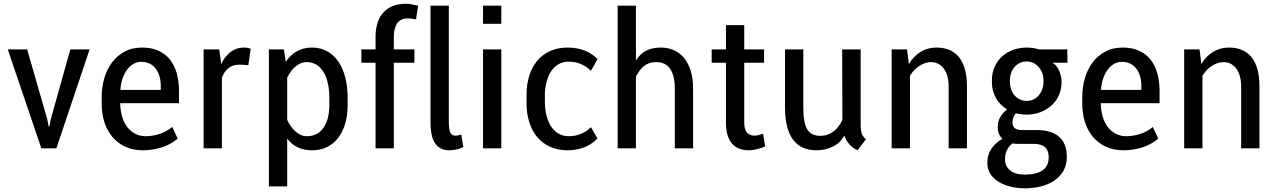

<svg xmlns="http://www.w3.org/2000/svg" viewBox="-20 -792 6823 1025"><path d="M231.9 -157.2 240.2 -115.2H243.2L251.5 -157.2L355.5 -528.3H458.5L280.8 0H200.7L21.5 -528.3H125Z M742.2 10.3Q690.9 10.3 650.1 -8.3Q609.4 -26.9 581.1 -59.8Q552.7 -92.8 537.8 -138.4Q522.9 -184.1 522.9 -238.3V-274.4Q522.9 -324.2 536.1 -371.6Q549.3 -418.9 576.2 -456.1Q603 -493.2 643.8 -515.6Q684.6 -538.1 739.3 -538.1Q788.6 -538.1 825.4 -521.5Q862.3 -504.9 886.7 -474.6Q911.1 -444.3 923.3 -401.6Q935.5 -358.9 935.5 -306.6V-241.2H622.1Q622.1 -240.7 621.8 -241.2Q621.6 -241.7 621.6 -241.2Q622.1 -206.1 630.9 -173.3Q639.6 -140.6 657.5 -116.2Q675.3 -91.8 702.1 -77.6Q729 -63.5 765.1 -64.9Q800.3 -66.4 835 -77.9Q869.6 -89.4 899.4 -114.3L928.7 -51.8Q887.7 -18.1 839.6 -3.9Q791.5 10.3 742.2 10.3ZM734.4 -461.9Q711.4 -461.9 692.1 -450.7Q672.9 -439.5 658.4 -419.9Q644 -400.4 634.8 -374Q625.5 -347.7 623 -316.9Q623.5 -316.4 623.5 -314.5Q623.5 -312.5 623.5 -312H838.4V-332Q838.4 -359.9 831.8 -383.5Q825.2 -407.2 812 -424.8Q798.8 -442.4 779.3 -452.1Q759.8 -461.9 734.4 -461.9Z M1305.7 -443.8Q1293.9 -444.8 1283 -445.8Q1272 -446.8 1257.8 -446.8Q1222.7 -446.8 1199.7 -428.2Q1176.8 -409.7 1164.6 -377V0H1066.9V-528.3H1150.4L1161.1 -449.7Q1179.7 -490.7 1210.9 -514.4Q1242.2 -538.1 1281.7 -538.1Q1291.5 -538.1 1301.5 -536.4Q1311.5 -534.7 1318.4 -532.2Z M1835.9 -231.9Q1835.9 -177.7 1823 -133.1Q1810.1 -88.4 1785.9 -56.6Q1761.7 -24.9 1726.3 -7.3Q1690.9 10.3 1646.5 10.3Q1559.6 10.3 1513.2 -52.2V203.1H1415.5V-528.3H1495.6L1505.4 -461.9Q1528.3 -497.1 1564 -517.6Q1599.6 -538.1 1645.5 -538.1Q1690.9 -538.1 1726.3 -518.6Q1761.7 -499 1786.1 -463.6Q1810.5 -428.2 1823.2 -378.7Q1835.9 -329.1 1835.9 -269.5ZM1738.3 -269.5Q1738.3 -310.5 1730.7 -345.7Q1723.1 -380.9 1708 -406.2Q1692.9 -431.6 1670.2 -446Q1647.5 -460.4 1617.7 -460.4Q1599.1 -460.4 1583.3 -453.1Q1567.4 -445.8 1554.2 -434.1Q1541 -422.4 1530.8 -407.5Q1520.5 -392.6 1513.2 -377.4V-151.4Q1521 -135.7 1531.2 -120.4Q1541.5 -105 1554.7 -92.5Q1567.9 -80.1 1583.7 -72.5Q1599.6 -64.9 1618.2 -64.9Q1648.9 -64.9 1671.4 -77.4Q1693.8 -89.8 1708.7 -112.3Q1723.6 -134.8 1731 -165.3Q1738.3 -195.8 1738.3 -231.9Z M1984.9 0V-457H1909.2V-528.3H1984.9V-595.7Q1984.9 -637.2 1995.6 -670.2Q2006.3 -703.1 2026.9 -725.6Q2047.4 -748 2077.1 -760Q2106.9 -772 2145 -772Q2160.6 -772 2176.5 -769Q2192.4 -766.1 2211.9 -761.7L2201.2 -688.5Q2191.9 -690.4 2180.7 -692.1Q2169.4 -693.8 2157.2 -693.8Q2119.1 -693.8 2100.8 -668.5Q2082.5 -643.1 2082.5 -595.7V-528.3H2192.4V-457H2082.5V0Z M2278.3 -761.7H2376V-141.1Q2376 -101.6 2383.8 -84.7Q2391.6 -67.9 2411.1 -67.9Q2420.4 -67.9 2428 -69.8Q2435.5 -71.8 2442.4 -74.2L2453.6 -7.3Q2439.5 1 2418.7 5.6Q2397.9 10.3 2377 10.3Q2329.1 10.3 2303.7 -25.6Q2278.3 -61.5 2278.3 -139.6Z M2656.2 0H2558.6V-528.3H2656.2ZM2656.2 -665H2558.6V-761.7H2656.2Z M3016.1 -64.9Q3052.2 -64.9 3083.3 -78.1Q3114.3 -91.3 3134.8 -113.3L3169.4 -52.7Q3157.2 -40 3141.6 -28.6Q3126 -17.1 3106.2 -8.5Q3086.4 0 3062.7 5.1Q3039.1 10.3 3011.2 10.3Q2957 10.3 2915.8 -8.8Q2874.5 -27.8 2846.9 -61.5Q2819.3 -95.2 2805.2 -140.9Q2791 -186.5 2791 -240.2V-287.6Q2791 -340.8 2805.2 -386.7Q2819.3 -432.6 2846.9 -466.3Q2874.5 -500 2915.8 -519Q2957 -538.1 3011.2 -538.1Q3039.1 -538.1 3062.7 -533.2Q3086.4 -528.3 3106.2 -520Q3126 -511.7 3141.6 -500.7Q3157.2 -489.7 3169.9 -477.1L3134.8 -413.6Q3114.3 -435.5 3083.3 -449.2Q3052.2 -462.9 3016.1 -462.9Q2984.4 -462.9 2960.7 -448.7Q2937 -434.6 2921.4 -410.4Q2905.8 -386.2 2897.5 -353.3Q2889.2 -320.3 2888.7 -283.2V-252.4Q2888.7 -213.9 2896.5 -179.7Q2904.3 -145.5 2919.9 -120.1Q2935.5 -94.7 2959.7 -79.8Q2983.9 -64.9 3016.1 -64.9Z M3375 -469.2Q3398.9 -506.8 3431.2 -522.5Q3463.4 -538.1 3507.8 -538.1Q3546.4 -538.1 3578.4 -523.7Q3610.4 -509.3 3632.8 -481.4Q3655.3 -453.6 3667.7 -412.6Q3680.2 -371.6 3680.2 -318.4V0H3582.5V-319.3Q3582.5 -388.2 3557.6 -424.6Q3532.7 -460.9 3483.4 -460.4Q3460.9 -460.4 3444.3 -454.1Q3427.7 -447.8 3415.3 -437.3Q3402.8 -426.8 3393.3 -413.1Q3383.8 -399.4 3375 -384.3V0H3277.3V-761.7H3375Z M3953.1 -657.7V-528.3H4059.1V-457H3953.1V-139.6Q3953.1 -100.6 3967.3 -84.2Q3981.4 -67.9 4007.8 -67.9Q4018.1 -67.9 4030.5 -71Q4043 -74.2 4053.7 -78.1L4064.9 -11.2Q4058.1 -7.3 4047.6 -3.4Q4037.1 0.5 4025.1 3.4Q4013.2 6.3 4001 8.3Q3988.8 10.3 3978.5 10.3Q3949.7 10.3 3927 1.7Q3904.3 -6.8 3888.4 -24.9Q3872.6 -43 3864 -71Q3855.5 -99.1 3855.5 -138.2V-457H3779.3V-528.3H3855.5V-657.7Z M4488.3 -68.8Q4464.8 -27.8 4425.3 -8.8Q4385.7 10.3 4338.4 10.3Q4298.8 10.3 4267.8 -3.2Q4236.8 -16.6 4215.3 -44.4Q4193.8 -72.3 4182.4 -115Q4170.9 -157.7 4170.9 -216.3V-528.3H4268.6V-215.3Q4268.6 -173.3 4274.2 -145Q4279.8 -116.7 4290.8 -99.4Q4301.8 -82 4318.6 -74.5Q4335.4 -66.9 4358.4 -66.9Q4380.4 -66.9 4398.7 -73.5Q4417 -80.1 4431.6 -91.8Q4446.3 -103.5 4457.5 -118.9Q4468.8 -134.3 4477.1 -151.9L4476.1 -528.3H4574.7V-117.2Q4575.7 -93.3 4581.1 -77.9Q4586.4 -62.5 4603 -48.8L4558.6 9.8Q4542 3.9 4529.3 -7.1Q4516.6 -18.1 4507.6 -30Q4498.5 -42 4493.7 -52.7Q4488.8 -63.5 4488.3 -68.8Z M4822.3 -528.3 4832 -449.7Q4856 -491.2 4893.8 -514.6Q4931.6 -538.1 4979 -538.1Q5017.6 -538.1 5047.9 -525.6Q5078.1 -513.2 5099.1 -487.5Q5120.1 -461.9 5131.1 -422.9Q5142.1 -383.8 5142.1 -330.6V0H5044.4V-329.1Q5044.4 -362.8 5036.9 -387.7Q5029.3 -412.6 5016.4 -428.7Q5003.4 -444.8 4986.6 -452.6Q4969.7 -460.4 4950.7 -460.4Q4920.9 -460.4 4890.6 -441.9Q4860.4 -423.3 4837.9 -388.2V0H4740.2V-528.3Z M5678.7 -457H5599.1Q5610.8 -450.2 5619.9 -438.7Q5628.9 -427.2 5634.8 -413.6Q5640.6 -399.9 5643.8 -385.3Q5647 -370.6 5647 -358.4V-352.5Q5647 -312.5 5631.6 -280.5Q5616.2 -248.5 5590.6 -226.3Q5564.9 -204.1 5531.5 -192.1Q5498 -180.2 5461.9 -180.2Q5446.3 -180.2 5431.6 -181.9Q5417 -183.6 5403.8 -187.5Q5395 -178.2 5390.1 -166.5Q5385.3 -154.8 5385.3 -139.6Q5385.3 -116.2 5398.9 -106.9Q5412.6 -97.7 5437.5 -97.7H5516.1Q5593.3 -97.7 5634.3 -61.5Q5675.3 -25.4 5675.3 45.4Q5675.3 89.4 5656.5 121.1Q5637.7 152.8 5606.7 173.3Q5575.7 193.8 5534.9 203.6Q5494.1 213.4 5450.2 213.4Q5417.5 213.4 5382.3 206.1Q5347.2 198.7 5317.9 182.6Q5288.6 166.5 5269.8 140.6Q5251 114.7 5251 77.1Q5251 33.2 5273.7 0.7Q5296.4 -31.7 5332 -51.3Q5306.6 -72.3 5306.6 -113.3Q5306.6 -144.5 5320.3 -167.5Q5334 -190.4 5356 -208Q5317.9 -231.4 5296.6 -269Q5275.4 -306.6 5275.4 -352.5V-363.3Q5275.4 -404.3 5290.3 -436.5Q5305.2 -468.8 5330.6 -491.5Q5356 -514.2 5389.6 -526.1Q5423.3 -538.1 5460.9 -538.1Q5478.5 -538.1 5495.4 -535.4Q5512.2 -532.7 5527.8 -528.3H5677.7ZM5418.5 -23.9Q5408.7 -23.9 5400.9 -24.4Q5393.1 -24.9 5386.2 -26.4Q5368.7 -15.6 5356.9 7.1Q5345.2 29.8 5345.2 59.1Q5345.2 94.2 5372.1 117.2Q5398.9 140.1 5450.2 140.1Q5513.7 140.1 5546.1 117.2Q5578.6 94.2 5578.6 47.4Q5578.6 12.2 5559.1 -5.9Q5539.6 -23.9 5498.5 -23.9ZM5371.1 -352.5Q5371.6 -333 5377.9 -314.9Q5384.3 -296.9 5396 -283.2Q5407.7 -269.5 5424.3 -261.5Q5440.9 -253.4 5461.9 -253.4Q5482.9 -253.4 5499.5 -262.2Q5516.1 -271 5527.3 -285.2Q5538.6 -299.3 5544.7 -316.9Q5550.8 -334.5 5550.8 -352.5V-363.3Q5550.8 -382.8 5544.4 -400.9Q5538.1 -418.9 5526.4 -432.9Q5514.6 -446.8 5498 -455.3Q5481.4 -463.9 5460.9 -463.9Q5439 -463.9 5422.4 -455.1Q5405.8 -446.3 5394.3 -431.9Q5382.8 -417.5 5377 -399.4Q5371.1 -381.3 5371.1 -363.3Z M5977.1 10.3Q5925.8 10.3 5885 -8.3Q5844.2 -26.9 5815.9 -59.8Q5787.6 -92.8 5772.7 -138.4Q5757.8 -184.1 5757.8 -238.3V-274.4Q5757.8 -324.2 5771 -371.6Q5784.2 -418.9 5811 -456.1Q5837.9 -493.2 5878.7 -515.6Q5919.4 -538.1 5974.1 -538.1Q6023.4 -538.1 6060.3 -521.5Q6097.2 -504.9 6121.6 -474.6Q6146 -444.3 6158.2 -401.6Q6170.4 -358.9 6170.4 -306.6V-241.2H5856.9Q5856.9 -240.7 5856.7 -241.2Q5856.4 -241.7 5856.4 -241.2Q5856.9 -206.1 5865.7 -173.3Q5874.5 -140.6 5892.3 -116.2Q5910.2 -91.8 5937 -77.6Q5963.9 -63.5 6000 -64.9Q6035.2 -66.4 6069.8 -77.9Q6104.5 -89.4 6134.3 -114.3L6163.6 -51.8Q6122.6 -18.1 6074.5 -3.9Q6026.4 10.3 5977.1 10.3ZM5969.2 -461.9Q5946.3 -461.9 5927 -450.7Q5907.7 -439.5 5893.3 -419.9Q5878.9 -400.4 5869.6 -374Q5860.4 -347.7 5857.9 -316.9Q5858.4 -316.4 5858.4 -314.5Q5858.4 -312.5 5858.4 -312H6073.2V-332Q6073.2 -359.9 6066.7 -383.5Q6060.1 -407.2 6046.9 -424.8Q6033.7 -442.4 6014.2 -452.1Q5994.6 -461.9 5969.2 -461.9Z M6383.8 -528.3 6393.6 -449.7Q6417.5 -491.2 6455.3 -514.6Q6493.2 -538.1 6540.5 -538.1Q6579.1 -538.1 6609.4 -525.6Q6639.6 -513.2 6660.6 -487.5Q6681.6 -461.9 6692.6 -422.9Q6703.6 -383.8 6703.6 -330.6V0H6606V-329.1Q6606 -362.8 6598.4 -387.7Q6590.8 -412.6 6577.9 -428.7Q6564.9 -444.8 6548.1 -452.6Q6531.2 -460.4 6512.2 -460.4Q6482.4 -460.4 6452.1 -441.9Q6421.9 -423.3 6399.4 -388.2V0H6301.8V-528.3Z"/></svg>

Font: Ufes Sans
Style: Regular
Weight: 400
Designer: Ricardo Esteves, Filipe Motta, Cassio Ferreira, Ana Quintelato & Breno Mello
Foundry: ProDesignUfes - Ricardo Esteves, Filipe Motta, Cassio Ferreira, Ana Quintelato & Breno Mello (This is a derivative work,
Version: Version 2.0